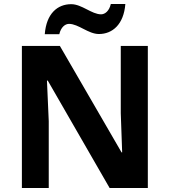

<svg xmlns="http://www.w3.org/2000/svg" viewBox="-20 -945 853 965"><path d="M205 -773H278C286 -808 307 -825 327 -825C374 -825 424 -774 477 -774C545 -774 602 -822 610 -925H537C529 -890 508 -873 488 -873C441 -873 391 -924 338 -924C269 -924 213 -877 205 -773ZM723 0V-714H587V-376C589 -310 592 -245 594 -179H591L281 -714H90V0H225V-336C222 -404 219 -472 216 -540H220L531 0Z"/></svg>

Font: Noto Sans Javanese
Style: Bold
Weight: 700
Designer: Monotype Design Team
Foundry: Monotype Imaging Inc.
Version: Version 2.005